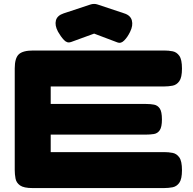

<svg xmlns="http://www.w3.org/2000/svg" viewBox="-20 -948 981 977"><path d="M146 9Q101 9 82 -4.5Q63 -18 59 -39.5Q55 -61 55 -83V-600Q55 -652 75.5 -671.5Q96 -691 149 -691H815Q838 -691 858.5 -687Q879 -683 892.5 -664Q906 -645 906 -599Q906 -554 892.5 -535Q879 -516 858 -512Q837 -508 814 -508H238V-419H723Q746 -419 764 -415.5Q782 -412 793 -396Q804 -380 804 -340Q804 -302 793 -285.5Q782 -269 763 -266Q744 -263 721 -263H238V-174H815Q838 -174 858.5 -170Q879 -166 892.5 -147Q906 -128 906 -82Q906 -37 892.5 -18Q879 1 858 5Q837 9 814 9ZM459 -928Q467 -928 473.5 -926Q480 -924 483 -923L612 -880Q644 -870 651 -844Q658 -818 642 -786Q629 -759 612 -742Q595 -725 578 -732L459 -777L341 -734Q322 -727 305.5 -744.5Q289 -762 275 -787Q258 -819 264.5 -844Q271 -869 304 -880L434 -923Q436 -924 443.5 -926Q451 -928 459 -928Z"/></svg>

Font: Fredoka Expanded
Style: Bold
Weight: 700
Width: 7
Designer: Ben Nathan
Foundry: Milena B. Brandão, Ben Nathan
Version: Version 2.001